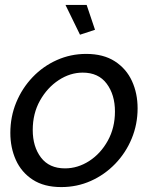

<svg xmlns="http://www.w3.org/2000/svg" viewBox="-20 -750 618 780"><path d="M229 10Q159 10 113 -20Q67 -50 44.5 -100Q22 -150 22 -210Q22 -276 46 -334Q70 -392 112.5 -436.5Q155 -481 211 -506Q267 -531 330 -531Q400 -531 446.5 -501Q493 -471 516 -421Q539 -371 539 -310Q539 -245 515 -187Q491 -129 448 -84.5Q405 -40 349 -15Q293 10 229 10ZM244 -66Q296 -66 342.5 -96Q389 -126 418 -178.5Q447 -231 447 -297Q447 -365 413.5 -410Q380 -455 316 -455Q265 -455 218.5 -424.5Q172 -394 142.5 -341.5Q113 -289 113 -222Q113 -154 146.5 -110Q180 -66 244 -66ZM246 -730H332L366 -629L305 -609Z"/></svg>

Font: Raleway Medium
Style: Italic
Weight: 500
Italic angle: -12°
Designer: Matt McInerney, Pablo Impallari, Rodrigo Fuenzalida
Foundry: Matt McInerney, Pablo Impallari, Rodrigo Fuenzalida
Version: Version 4.026